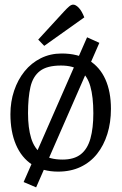

<svg xmlns="http://www.w3.org/2000/svg" viewBox="-20 -733 528 829"><path d="M136 76 82 53 356 -572 409 -548ZM231 8Q165 8 119 -22Q73 -52 49 -108Q25 -164 25 -240Q25 -294 41 -341.5Q57 -389 86 -425Q115 -461 156 -481.5Q197 -502 246 -502Q316 -502 363.5 -473Q411 -444 435 -390.5Q459 -337 459 -263Q459 -204 443.5 -154.5Q428 -105 399 -68.5Q370 -32 327.5 -12Q285 8 231 8ZM250 -44Q300 -44 329 -67Q358 -90 370.5 -135Q383 -180 383 -244Q383 -315 370 -360.5Q357 -406 326.5 -428Q296 -450 243 -450Q183 -450 152.5 -426.5Q122 -403 111.5 -357.5Q101 -312 101 -244Q101 -181 114.5 -136.5Q128 -92 160.5 -68Q193 -44 250 -44ZM171 -535 145 -562 257 -684Q270 -698 279 -705.5Q288 -713 296 -713Q307 -713 320 -699.5Q333 -686 344 -658Z"/></svg>

Font: Faustina Light Light
Style: Regular
Weight: 300
Version: Version 1.200